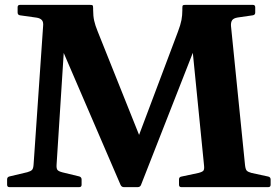

<svg xmlns="http://www.w3.org/2000/svg" viewBox="-20 -769 1142 789"><path d="M18.8 0Q9.2 0 9.2 -10V-31.8Q9.2 -41.8 19.2 -44L92.2 -61.3Q105.9 -65.1 111.5 -70.7Q117.1 -76.2 118.1 -94.1L157.1 -660.9Q159.1 -678.8 151.9 -686.6Q144.6 -694.3 130.4 -696.5L62 -706.1Q52.4 -707.7 52.4 -717.7V-739.4Q52.4 -749 62.4 -749H348.7Q358.7 -749 360.7 -747Q362.7 -745 362.7 -735V-729.3Q362.7 -703.2 367 -683.9Q371.3 -664.6 381.1 -640.7L585.1 -130.7L499 -75.1L711.1 -638.4Q722.1 -667.4 725.7 -686.7Q729.3 -706 729.3 -726.8V-735Q729.3 -745 731.3 -747Q733.3 -749 743.3 -749H1019.2Q1028.8 -749 1028.8 -739V-717.2Q1028.8 -707.7 1018.8 -706.1L956.8 -697.1Q939.6 -694.3 933.9 -685.8Q928.2 -677.2 929.2 -662.4L986.9 -90.6Q988.9 -72.7 994.3 -67.4Q999.7 -62.1 1013.4 -58.4L1082.6 -43.4Q1092.1 -41 1092.1 -31.4V-9.6Q1092.1 0 1082.1 0H725.2Q715.6 0 715.6 -10V-31.8Q715.6 -41.8 725.6 -43.4L795.2 -58.2Q812.5 -62.6 816.3 -68.4Q820.1 -74.3 818.5 -88.7L760.2 -673.9L827.2 -691.7L559.3 -8.6Q555.7 0 545.7 0H489.1Q479.9 0 475.5 -9L181.4 -691.7L251.9 -707.9L212.5 -92.2Q211.5 -77.8 215.6 -71.4Q219.7 -65.1 236.9 -60.7L305.8 -44Q315.3 -41 315.3 -31.4V-9.6Q315.3 0 305.3 0Z"/></svg>

Font: Hahmlet
Style: Regular
Weight: 400
Designer: Minjoo Ham & Mark Frömberg
Foundry: hypertype
Version: Version 1.002